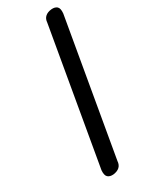

<svg xmlns="http://www.w3.org/2000/svg" viewBox="-238 -973 806 1026"><g transform="rotate(-30 165.0 -460.5)"><path d="M185.5 -46.5Q184 -23.5 170 -11Q156 1.5 131.5 4.5Q109.5 6.5 97 -4.5Q84.5 -15.5 87 -46.5L230.5 -874.5Q232 -897.5 246.2 -910.2Q260.5 -923 285 -925.5Q307 -927.5 319.5 -916.8Q332 -906 329 -874.5Z"/></g></svg>

Font: Edu AU VIC WA NT Pre Medium
Style: Regular
Weight: 500
Designer: Tina and Corey Anderson, Eben Sorkin, Mirko Velimirovic
Foundry: Google for Education
Version: Version 1.001